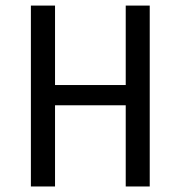

<svg xmlns="http://www.w3.org/2000/svg" viewBox="-20 -675 654 695"><path d="M91.8 -654.8H179.2V-367.2H435.1V-654.8H522V0H435.1V-293.9H179.2V0H91.8Z"/></svg>

Font: IntelOne Mono
Style: Regular
Weight: 400
Designer: Fred Shallcrass
Foundry: Frere-Jones Type LLC
Version: Version 1.200;hotconv 1.1.0;makeotfexe 2.6.0;FJTRelease1.2